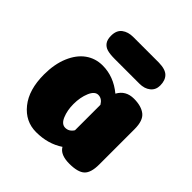

<svg xmlns="http://www.w3.org/2000/svg" viewBox="-187 -846 998 998"><g transform="rotate(45 312.0 -347.5)"><path d="M225 6Q146 6 94 -58.5Q42 -123 42 -235Q42 -311 66 -368Q90 -425 131 -454.5Q172 -484 225 -484Q306 -484 375 -427Q402 -477 462 -477Q516 -477 546 -453.5Q576 -430 576 -367V-107Q576 -47 551 -23.5Q526 0 463 0Q397 0 376 -37Q312 6 225 6ZM361 -331Q344 -360 317 -360Q291 -360 275 -322Q259 -284 259 -235Q259 -189 274 -153Q289 -117 316 -117Q344 -117 361 -144ZM146 -624Q146 -664 170.5 -682.5Q195 -701 233 -701H421Q470 -700 490 -679.5Q510 -659 510 -622Q510 -589 486.5 -570.5Q463 -552 428 -552H246Q210 -552 189.5 -558Q169 -564 157.5 -580Q146 -596 146 -624Z"/></g></svg>

Font: Coiny 2.0
Style: Regular
Weight: 400
Version: Version 1.001 July 11, 2018